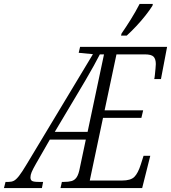

<svg xmlns="http://www.w3.org/2000/svg" viewBox="-72 -951 865 971"><path d="M-52 0 -44 -31H-29Q-14 -31 -2.5 -36.5Q9 -42 24 -61Q39 -80 64 -122L398 -677L326 -684L333 -714H773L742 -551H708Q710 -558 711.5 -574Q713 -590 714.5 -605Q716 -620 716 -627Q716 -652 705 -664Q694 -676 660 -676H517L457 -393H652L643 -355H449L382 -38H545Q589 -38 607.5 -56.5Q626 -75 640 -119L654 -163H688L647 0H234L241 -31H251Q275 -31 290.5 -35.5Q306 -40 316 -55Q326 -70 332 -103L362 -245H180L110 -123Q94 -95 88 -80.5Q82 -66 82 -54Q82 -41 90 -36Q98 -31 125 -31H146L140 0ZM205 -284H371L454 -676H433Q421 -652 402 -618Q383 -584 361.5 -547Q340 -510 320 -477ZM540 -771 543 -782Q564 -812 589 -852Q614 -892 634 -931H701L699 -922Q686 -901 664 -873Q642 -845 616.5 -818Q591 -791 569 -771Z"/></svg>

Font: Noto Serif ExtraCondensed Light
Style: Italic
Weight: 300
Width: 2
Italic angle: -12°
Designer: Monotype Design Team
Foundry: Monotype Imaging Inc.
Version: Version 2.014; ttfautohint (v1.8.4.7-5d5b)